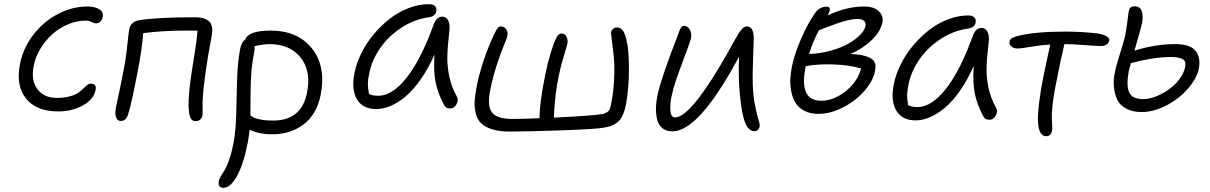

<svg xmlns="http://www.w3.org/2000/svg" viewBox="-20 -580 5809 922"><path d="M259.8 -44.9Q154.3 -44.9 104.7 -107.2Q55.2 -169.4 76.2 -273.9Q91.3 -349.6 139.9 -412.8Q188.5 -476.1 257.6 -512.5Q326.7 -548.8 399.9 -548.8Q436.5 -548.8 457.8 -534.7Q479 -520.5 473.1 -498Q470.2 -484.4 461.7 -476.1Q453.1 -467.8 440.9 -467.8Q431.6 -467.8 419.4 -474.4Q407.2 -481 392.1 -481Q348.1 -481 305.7 -462.9Q263.2 -444.8 230.2 -414.8Q197.3 -384.8 173.8 -345.7Q150.4 -306.6 142.1 -265.1Q127.9 -194.3 159.4 -152.1Q190.9 -109.9 252.9 -109.9Q287.1 -109.9 313.7 -116.9Q340.3 -124 354.7 -134Q369.1 -144 379.4 -154.1Q389.6 -164.1 397.9 -171.1Q406.2 -178.2 414.1 -178.2Q430.7 -178.2 436.3 -171.4Q441.9 -164.6 439 -147.9Q430.2 -103 378.4 -74Q326.7 -44.9 259.8 -44.9Z M919.4 2Q897.9 2 891.1 -23.9Q884.3 -49.8 885.7 -98.1Q887.2 -133.8 893.3 -182.1Q899.4 -230.5 908.7 -286.1Q918 -341.8 919.4 -354Q925.3 -395 928.7 -433.1H867.7Q764.2 -433.1 667.5 -420.9Q663.1 -348.6 638.7 -223.1Q636.2 -211.4 628.9 -175.5Q621.6 -139.6 617.2 -118.2Q612.8 -96.7 606.2 -70.3Q599.6 -43.9 594.7 -29.8Q585.4 1 559.6 1Q543.9 1 537.4 -16.8Q530.8 -34.7 536.6 -64Q539.6 -77.6 546.9 -111.8Q554.2 -146 560.5 -176.8Q566.9 -207.5 570.8 -230Q584 -291.5 590.8 -358.4Q597.7 -425.3 600.6 -439.9Q608.9 -477.1 649.4 -482.9Q736.3 -497.1 914.6 -497.1Q964.8 -497.1 985.6 -476.1Q1006.3 -455.1 995.6 -402.8Q957.5 -202.1 952.6 -86.9Q952.1 -79.1 952.9 -52.5Q953.6 -25.9 951.7 -23.9Q950.2 -13.7 940.9 -5.9Q931.6 2 919.4 2Z M1287.6 64.9Q1223.6 64.9 1178.7 43Q1176.3 67.9 1169.4 106.9Q1148.9 210 1117.7 265.9Q1086.4 321.8 1052.7 321.8Q1024.9 321.8 1030.8 289.1Q1032.7 278.8 1041 265.1Q1049.3 251.5 1058.6 236.8Q1067.9 222.2 1079.8 188.7Q1091.8 155.3 1100.6 110.8Q1112.3 51.3 1114.3 -29.8Q1116.2 -110.8 1118.4 -195.1Q1120.6 -279.3 1133.3 -345.2Q1140.1 -379.4 1157.7 -390.1Q1173.3 -433.1 1279.3 -433.1Q1410.2 -433.1 1478.5 -346.7Q1546.9 -260.3 1519.5 -123Q1501.5 -31.7 1438.7 16.6Q1376 64.9 1287.6 64.9ZM1199.7 -323.2Q1189.9 -273.4 1186.5 -225.8Q1183.1 -178.2 1183.1 -112.1Q1183.1 -45.9 1182.6 -24.9Q1194.8 -17.6 1201.2 -14.2Q1207.5 -10.7 1232.4 -5.9Q1257.3 -1 1291.5 -1Q1428.7 -1 1454.6 -136.2Q1475.1 -238.8 1423.8 -303.5Q1372.6 -368.2 1273.4 -368.2Q1250 -368.2 1202.6 -358.9Q1204.1 -343.3 1199.7 -323.2Z M1787.1 -56.2Q1722.2 -56.2 1694.3 -103Q1666.5 -149.9 1682.1 -229Q1691.4 -275.9 1714.8 -323.7Q1738.3 -371.6 1773.2 -413.6Q1808.1 -455.6 1849.9 -488.5Q1891.6 -521.5 1941.4 -540.8Q1991.2 -560.1 2040.5 -560.1Q2059.1 -560.1 2068.6 -551Q2078.1 -542 2075.2 -525.9Q2070.3 -501.5 2039.1 -497.1Q1969.2 -487.3 1907.5 -447Q1845.7 -406.7 1805.9 -349.4Q1766.1 -292 1753.4 -229Q1747.1 -201.2 1746.6 -180.9Q1746.1 -160.6 1751.5 -129.9Q1765.6 -120.1 1796.4 -120.1Q1864.7 -120.1 1933.8 -208.3Q2002.9 -296.4 2062.5 -462.9Q2076.7 -500 2103.5 -500Q2123 -500 2132.3 -481.9Q2141.6 -463.9 2138.2 -434.1Q2129.4 -357.9 2128.2 -311Q2127 -264.2 2137.2 -214.1Q2147.5 -164.1 2173.3 -117.2Q2183.6 -100.1 2172.4 -79.6Q2161.1 -59.1 2143.1 -59.1Q2129.9 -59.1 2122.8 -64Q2115.7 -68.8 2110.4 -80.1Q2084 -129.4 2072.5 -181.4Q2061 -233.4 2066.4 -317.9Q2036.1 -249.5 1999.5 -197.8Q1962.9 -146 1926.3 -115.7Q1889.6 -85.4 1854.7 -70.8Q1819.8 -56.2 1787.1 -56.2Z M2427.7 51.8Q2376.5 51.8 2341.8 40.5Q2307.1 29.3 2289.1 10.7Q2271 -7.8 2264.2 -37.4Q2257.3 -66.9 2259.5 -97.7Q2261.7 -128.4 2270 -169.9Q2290.5 -271 2337.9 -382.8Q2355.5 -422.4 2364.7 -437.7Q2374 -453.1 2383.8 -453.1Q2400.9 -453.1 2410.6 -439.7Q2420.4 -426.3 2416 -405.8Q2414.1 -396.5 2399.4 -361.3Q2384.8 -326.2 2365.7 -268.3Q2346.7 -210.4 2334 -147Q2318.8 -70.8 2342.8 -39.8Q2366.7 -8.8 2440.9 -8.8Q2477.5 -8.8 2570.8 -12.2Q2570.8 -85.4 2599.1 -225.1Q2610.4 -280.8 2625 -327.6Q2639.6 -374.5 2649.9 -395Q2659.7 -418.9 2677.7 -418.9Q2692.4 -418.9 2700.4 -403.6Q2708.5 -388.2 2704.1 -368.2Q2702.6 -360.4 2687.5 -311Q2672.4 -261.7 2664.1 -220.2Q2644.5 -130.4 2639.6 -15.1Q2826.7 -24.4 2872.1 -32.2Q2904.8 -38.1 2911.1 -64.9Q2925.3 -127 2928.7 -192.4Q2932.1 -257.8 2928.2 -299.1Q2924.3 -340.3 2919.2 -377.7Q2914.1 -415 2914.1 -420.9Q2914.1 -431.6 2922.6 -439.9Q2931.2 -448.2 2940.9 -448.2Q2961.9 -448.2 2972.4 -431.4Q2982.9 -414.6 2989.7 -382.8Q3000 -339.4 3000.2 -248.3Q3000.5 -157.2 2985.8 -77.1Q2974.6 -21.5 2950 2.7Q2925.3 26.9 2873 34.2Q2829.1 40.5 2671.4 46.1Q2513.7 51.8 2427.7 51.8Z M3208.5 50.8Q3178.7 50.8 3160.2 35.2Q3141.6 19.5 3135.5 -6.6Q3129.4 -32.7 3129.9 -60.8Q3130.4 -88.9 3136.7 -120.1Q3145 -161.6 3175.3 -249.8Q3205.6 -337.9 3224.6 -382.8Q3227.5 -390.1 3231.2 -401.1Q3234.9 -412.1 3237.1 -417.7Q3239.3 -423.3 3242.2 -430.7Q3245.1 -438 3247.3 -441.9Q3249.5 -445.8 3252.4 -449.5Q3255.4 -453.1 3258.5 -454.6Q3261.7 -456.1 3265.6 -456.1Q3281.2 -456.1 3292 -438.5Q3302.7 -420.9 3298.3 -397Q3295.4 -381.3 3256.6 -279.1Q3217.8 -176.8 3208.5 -132.8Q3196.8 -87.9 3199 -52Q3201.2 -16.1 3220.7 -16.1Q3289.1 -16.1 3432.6 -254.9Q3450.7 -284.7 3470.5 -319.8Q3490.2 -355 3501.7 -376Q3513.2 -397 3525.1 -416.5Q3537.1 -436 3546.9 -444.6Q3556.6 -453.1 3566.4 -453.1Q3599.6 -453.1 3599.6 -395Q3599.6 -378.9 3596.4 -298.3Q3593.3 -217.8 3594.7 -174.8Q3596.7 -120.6 3605.2 -76.7Q3613.8 -32.7 3621.1 -9.3Q3628.4 14.2 3628.4 21Q3628.4 33.2 3621.3 41.5Q3614.3 49.8 3603.5 49.8Q3573.2 49.8 3557.4 7.3Q3541.5 -35.2 3533.7 -119.1Q3524.4 -204.6 3529.3 -308.1Q3485.4 -227.1 3449.7 -170.9Q3309.6 50.8 3208.5 50.8Z M3909.2 -33.2Q3870.1 -33.2 3842.3 -48.1Q3814.5 -63 3800.3 -85.9Q3786.1 -108.9 3780 -139.4Q3773.9 -169.9 3775.1 -198.7Q3776.4 -227.5 3782.2 -256.8Q3794.4 -320.3 3826.9 -394Q3859.4 -467.8 3893.1 -516.1Q3914.1 -547.9 3950.2 -547.9Q3967.8 -547.9 3964.4 -527.8Q3960.4 -516.1 3954.1 -505.9Q4044.9 -548.8 4129.4 -548.8Q4177.2 -548.8 4200.4 -525.9Q4223.6 -502.9 4217.3 -471.2Q4207.5 -427.2 4165.5 -387Q4123.5 -346.7 4064.5 -320.8Q4184.1 -315.9 4184.1 -263.2Q4184.1 -210.9 4142.1 -157Q4100.1 -103 4035.6 -68.1Q3971.2 -33.2 3909.2 -33.2ZM4097.2 -488.8Q4086.9 -488.8 4076.7 -487.5Q4066.4 -486.3 4053.2 -483.2Q4040 -480 4030.3 -477.3Q4020.5 -474.6 4003.4 -468.5Q3986.3 -462.4 3976.8 -459Q3967.3 -455.6 3945.3 -447.3Q3923.3 -439 3913.1 -435.1Q3882.8 -379.4 3865.2 -320.8Q3918.9 -322.8 3968.5 -336.4Q4018.1 -350.1 4052.7 -369.6Q4087.4 -389.2 4109.6 -411.6Q4131.8 -434.1 4136.2 -455.1Q4139.2 -470.7 4129.4 -479.7Q4119.6 -488.8 4097.2 -488.8ZM3847.2 -250Q3832.5 -176.3 3851.1 -136.2Q3869.6 -96.2 3924.3 -96.2Q3982.4 -96.2 4039.8 -141.1Q4097.2 -186 4115.2 -251Q4060.5 -267.6 3984.4 -270.5Q3908.2 -273.4 3849.1 -262.2Q3847.2 -254.4 3847.2 -250Z M4377 -2Q4312 -2 4284.2 -48.8Q4256.3 -95.7 4272 -174.8Q4281.2 -221.7 4304.7 -269.5Q4328.1 -317.4 4363 -359.4Q4397.9 -401.4 4439.7 -434.3Q4481.4 -467.3 4531 -486.6Q4580.6 -505.9 4629.9 -505.9Q4648.4 -505.9 4658.2 -497.1Q4668 -488.3 4665 -472.2Q4660.2 -447.3 4628.9 -442.9Q4559.1 -433.1 4497.1 -392.8Q4435.1 -352.5 4395.3 -295.2Q4355.5 -237.8 4342.8 -174.8Q4336.9 -144.5 4336.2 -126.2Q4335.4 -107.9 4340.8 -75.2Q4356 -65.9 4385.7 -65.9Q4454.1 -65.9 4523.2 -154.3Q4592.3 -242.7 4651.9 -409.2Q4666 -445.8 4692.9 -445.8Q4712.4 -445.8 4721.9 -427.7Q4731.4 -409.7 4728 -379.9Q4718.8 -303.2 4717.5 -256.6Q4716.3 -210 4726.6 -159.9Q4736.8 -109.9 4762.7 -63Q4772.9 -45.9 4762 -25.4Q4751 -4.9 4732.9 -4.9Q4719.7 -4.9 4712.4 -9.8Q4705.1 -14.6 4699.7 -25.9Q4673.3 -75.2 4661.9 -127.2Q4650.4 -179.2 4655.8 -263.2Q4625.5 -194.8 4589.1 -143.1Q4552.7 -91.3 4516.1 -61.3Q4479.5 -31.2 4444.6 -16.6Q4409.7 -2 4377 -2Z M5004.4 74.2Q4967.8 74.2 4964.4 3.9Q4962.4 -24.9 4970.2 -88.9Q4978 -152.8 4991.2 -215.8Q4998.5 -252.4 5010.5 -307.1Q5022.5 -361.8 5023.4 -366.2Q4979.5 -363.8 4931.6 -355.5Q4883.8 -347.2 4866.2 -347.2Q4846.2 -347.2 4835.7 -357.7Q4825.2 -368.2 4828.1 -382.8Q4831.5 -398.9 4867.2 -407.2Q4947.8 -428.2 5094.2 -428.2Q5168.5 -428.2 5237.3 -420.9Q5270.5 -417.5 5290 -407.7Q5309.6 -397.9 5307.1 -386.2Q5300.3 -358.9 5265.1 -358.9Q5245.1 -358.9 5188.2 -363.5Q5131.3 -368.2 5097.2 -368.2H5091.3Q5075.7 -304.7 5047.4 -160.2Q5037.6 -109.4 5033.7 -68.8Q5029.8 -28.3 5031 -10.7Q5032.2 6.8 5032.7 24.4Q5033.2 42 5032.2 46.9Q5026.4 74.2 5004.4 74.2Z M5462.4 -42Q5417.5 -42 5387 -58.8Q5356.4 -75.7 5344.2 -103Q5332 -130.4 5328.9 -165Q5325.7 -199.7 5334.5 -235.8Q5338.9 -260.7 5357.9 -321Q5377 -381.3 5382.3 -405.8Q5389.6 -440.9 5394 -478.5Q5398.4 -516.1 5399.4 -521Q5402.3 -537.1 5408.7 -543.5Q5415 -549.8 5428.7 -549.8Q5453.6 -549.8 5462.2 -527.6Q5470.7 -505.4 5464.4 -471.2Q5458 -439 5427.7 -336.9Q5529.8 -368.2 5620.6 -368.2Q5687 -368.2 5713.4 -344Q5739.7 -319.8 5739.7 -277.8Q5739.7 -225.1 5697 -169.4Q5654.3 -113.8 5589.1 -77.9Q5523.9 -42 5462.4 -42ZM5400.4 -238.8Q5387.7 -170.4 5402.1 -137.2Q5416.5 -104 5469.7 -104Q5500.5 -104 5536.6 -119.1Q5572.8 -134.3 5602.5 -157.7Q5632.3 -181.2 5652.3 -212.6Q5672.4 -244.1 5672.4 -273.9Q5672.4 -306.2 5602.5 -306.2Q5521 -306.2 5410.6 -276.9Q5400.9 -241.2 5400.4 -238.8Z"/></svg>

Font: Shantell Sans Bouncy
Style: Italic
Weight: 300
Italic angle: -11.31°
Designer: Stephen Nixon, Anya Danilova, Shantell Martin
Foundry: Arrow Type
Version: Version 1.006;[9816181b4]